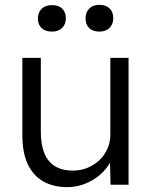

<svg xmlns="http://www.w3.org/2000/svg" viewBox="-20 -760 622 790"><path d="M72 -203V-522H148V-218Q148 -165 162.5 -129.5Q177 -94 206.5 -76Q236 -58 279 -58Q312 -58 340 -69.5Q368 -81 389 -101Q410 -121 422 -148Q434 -175 434 -205V-522H509V0H435L432 -110L444 -116Q432 -81 404 -52.5Q376 -24 337.5 -7Q299 10 258 10Q198 10 156.5 -14.5Q115 -39 93.5 -86Q72 -133 72 -203ZM332 -685Q332 -709 347 -724.5Q362 -740 389 -740Q416 -740 431 -725.5Q446 -711 446 -685Q446 -661 431 -645.5Q416 -630 389 -630Q362 -630 347 -644.5Q332 -659 332 -685ZM136 -684Q136 -709 151.5 -724Q167 -739 194 -739Q221 -739 236 -724.5Q251 -710 251 -684Q251 -660 235.5 -645Q220 -630 194 -630Q166 -630 151 -644.5Q136 -659 136 -684Z"/></svg>

Font: Mach Light
Style: Regular
Weight: 300
Version: Version 1.002